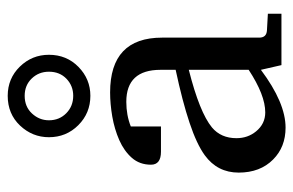

<svg xmlns="http://www.w3.org/2000/svg" viewBox="-152 -618 761 498"><g transform="rotate(-90 229.0 -368.5)"><path d="M336.4 -622.6Q336.4 -576.7 304.9 -545.9Q273.4 -515.1 230 -515.1Q185.1 -515.1 153.8 -546.4Q122.6 -577.6 122.6 -622.6Q122.6 -665.5 152.8 -697.5Q183.1 -729.5 230 -729.5Q274.9 -729.5 305.7 -698Q336.4 -666.5 336.4 -622.6ZM442.9 -19.5H309.6L297.4 -72.8Q211.9 -8.8 147.5 -8.8Q97.2 -8.8 64.9 -41Q30.8 -74.7 30.8 -130.4Q30.8 -185.5 75.7 -218.3Q104.5 -239.3 159.9 -257.8Q215.3 -276.4 297.4 -293.9V-333Q297.4 -421.9 214.4 -421.9Q179.7 -421.9 150.4 -410.2V-332H85Q51.3 -332 51.3 -357.9Q51.3 -387.2 69.1 -407.5Q86.9 -427.7 115.2 -440.2Q143.6 -452.6 176.3 -458.3Q209 -463.9 238.8 -463.9Q380.9 -463.9 380.9 -329.1V-77.1Q380.9 -58.1 399.9 -57.1L442.9 -54.7ZM292.5 -622.6Q292.5 -648.9 274.9 -667.2Q257.3 -685.5 230 -685.5Q201.7 -685.5 184.1 -666.5Q166.5 -647.5 166.5 -622.6Q166.5 -595.7 184.8 -577.6Q203.1 -559.6 230 -559.6Q255.9 -559.6 274.2 -577.1Q292.5 -594.7 292.5 -622.6ZM297.4 -104.5V-259.8Q187 -231.9 147.9 -199.7Q120.1 -176.3 120.1 -136.2Q120.1 -106.9 137.7 -85.4Q157.2 -61.5 187 -61.5Q231.9 -61.5 297.4 -104.5Z"/></g></svg>

Font: Annapurna SIL
Style: Regular
Weight: 400
Designer: Peter Martin, Annie Olsen
Foundry: SIL International
Version: Version 2.000